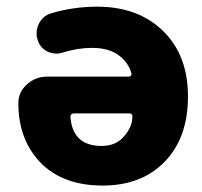

<svg xmlns="http://www.w3.org/2000/svg" viewBox="-20 -578 619 587"><path d="M374 -343.8Q377.9 -343.8 380.4 -346.7Q382.8 -349.6 381.8 -353.5Q374 -383.8 346.7 -406.2Q315.4 -431.6 261.7 -431.6Q218.8 -431.6 173.8 -418Q163.1 -414.1 153.3 -414.1Q139.6 -414.1 126 -419.9Q103.5 -430.7 95.7 -454.1Q91.8 -464.8 91.8 -475.6Q91.8 -490.2 98.6 -504.9Q110.4 -529.3 135.7 -537.1Q204.1 -557.6 277.3 -557.6Q402.3 -557.6 478.5 -483.4Q554.7 -409.2 554.7 -283.2Q554.7 -157.2 483.9 -84Q413.1 -10.7 293.9 -10.7Q171.9 -10.7 103.5 -81.1Q36.1 -151.4 36.1 -262.7Q36.1 -295.9 61.5 -319.3Q87.9 -343.8 125 -343.8ZM384.8 -222.7Q384.8 -225.6 382.8 -228.5Q379.9 -231.4 376 -231.4H205.1Q201.2 -231.4 198.2 -228.5Q195.3 -225.6 195.3 -222.7Q195.3 -221.7 195.3 -221.7Q201.2 -131.8 291 -131.8Q333 -131.8 357.4 -159.2Q384.8 -188.5 384.8 -222.7Z"/></svg>

Font: Gen Jyuu GothicX Heavy
Style: Bold
Weight: 900
Designer: [Source Han Sans]
Ryoko NISHIZUKA  (kana & ideographs); Paul D. Hunt (Latin, Greek & Cyrillic); Wenlong ZHANG  (bopomofo
Version: Version 1.002.20150607